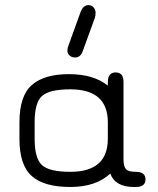

<svg xmlns="http://www.w3.org/2000/svg" viewBox="-20 -746 630 766"><path d="M333 -725.6Q345.7 -725.6 353.5 -716.3Q361.3 -707 361.3 -695.3Q361.3 -683.6 358.4 -674.8L310.5 -543Q301.8 -516.6 279.3 -516.6Q266.6 -516.6 257.8 -524.4Q249 -531.2 249 -543Q249 -554.7 252.9 -563.5L300.8 -696.3Q311.5 -725.6 333 -725.6ZM521.5 0H514.6Q439.5 0 419.9 -53.7Q363.3 0 259.8 0Q156.2 0 106.9 -43.5Q57.6 -86.9 57.6 -192.4V-257.8Q57.6 -363.3 106.9 -406.7Q156.2 -450.2 254.9 -450.2Q353.5 -450.2 410.2 -404.3V-418Q410.2 -457 441.4 -457Q472.7 -457 472.7 -419.9V-111.3Q472.7 -82 482.4 -71.3Q492.2 -60.5 521.5 -60.5Q560.5 -60.5 560.5 -30.3Q560.5 0 521.5 0ZM260.7 -389.6Q177.7 -389.6 147.9 -363.3Q118.2 -336.9 118.2 -257.8V-192.4Q118.2 -113.3 147.9 -86.9Q177.7 -60.5 260.7 -60.5Q410.2 -60.5 410.2 -192.4V-257.8Q410.2 -389.6 260.7 -389.6Z"/></svg>

Font: Jura
Style: Medium
Weight: 500
Version: Version 2.6.1